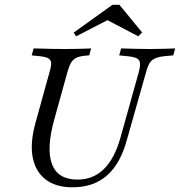

<svg xmlns="http://www.w3.org/2000/svg" viewBox="-20 -774 755 805"><path d="M283.9 11.3Q213.7 11.3 171 -21.8Q128.2 -54.8 116.9 -115.3Q105.6 -175.8 129 -259.7L187.9 -472.6Q195.2 -496.8 194.4 -510.1Q193.5 -523.4 181.9 -529.8Q170.2 -536.3 143.5 -538.7L112.9 -541.9L121 -571Q134.7 -571 155.6 -570.2Q176.6 -569.4 201.6 -569Q226.6 -568.5 252.4 -568.5Q274.2 -568.5 293.5 -569Q312.9 -569.4 330.6 -569.8Q348.4 -570.2 362.1 -571L354 -541.9L335.5 -540.3Q312.1 -537.9 298.8 -531Q285.5 -524.2 277.8 -510.9Q270.2 -497.6 262.9 -472.6L208.1 -275Q173.4 -150.8 198 -85.9Q222.6 -21 304.8 -21Q370.2 -21 415.3 -64.9Q460.5 -108.9 485.5 -198.4L562.1 -472.6Q571.8 -508.1 562.9 -521.4Q554 -534.7 518.5 -537.9L479.8 -541.9L487.9 -571Q515.3 -570.2 546.8 -569.4Q578.2 -568.5 606.5 -568.5Q638.7 -568.5 667.7 -569.4Q696.8 -570.2 714.5 -571L706.5 -541.9L672.6 -538.7Q646.8 -536.3 631.5 -529.8Q616.1 -523.4 607.7 -510.1Q599.2 -496.8 592.7 -472.6L512.1 -187.9Q484.7 -87.1 428.2 -37.9Q371.8 11.3 283.9 11.3ZM299.2 -621.8 288.7 -637.1 451.6 -754H480.6L575.8 -637.9L559.7 -621.8L412.1 -699.2L458.9 -704Z"/></svg>

Font: Playfair 5pt SemiExpanded Light Light
Style: Italic
Weight: 300
Italic angle: -15.6°
Version: Version 2.203